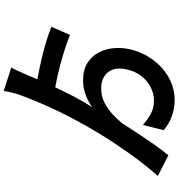

<svg xmlns="http://www.w3.org/2000/svg" viewBox="17 -901 966 1040"><g transform="rotate(-90 500.0 -381.0)"><path d="M585 -414Q641 -414 678 -391Q715 -368 735 -330.5Q755 -293 759 -249.5Q763 -206 754 -164Q738 -93 697 -37Q656 19 599 50.5Q542 82 477 82Q434 82 392.5 67.5Q351 53 315 23L343 -90Q374 -63 405 -46.5Q436 -30 475 -30Q512 -30 547 -47.5Q582 -65 608 -98Q634 -131 644 -178Q654 -222 643 -253Q632 -284 605 -300Q578 -316 542 -316Q500 -316 465 -298.5Q430 -281 402 -255Q374 -229 353 -203Q332 -171 302 -125Q272 -79 240 -33Q208 13 179 48L67 -9Q98 -44 129.5 -84Q161 -124 191 -166.5Q221 -209 248.5 -250.5Q276 -292 298 -329Q334 -389 362 -440.5Q390 -492 413.5 -540Q437 -588 458 -637Q479 -686 500 -741Q509 -763 517 -793Q525 -823 527 -844L654 -803Q648 -792 639.5 -774Q631 -756 623.5 -739Q616 -722 611 -710Q585 -647 555.5 -583Q526 -519 496.5 -462.5Q467 -406 439 -365Q455 -376 477 -387.5Q499 -399 527 -406.5Q555 -414 585 -414ZM487 -574 525 -672Q598 -661 657.5 -648.5Q717 -636 770 -621Q823 -606 875 -586L831 -485Q782 -505 721 -523Q660 -541 599 -554.5Q538 -568 487 -574Z"/></g></svg>

Font: Noto Sans JP SemiBold
Style: Regular
Weight: 600
Designer: Ryoko NISHIZUKA  (kana, bopomofo & ideographs); Paul D. Hunt (Latin, Greek & Cyrillic); Sandoll Communications , Soo-you
Foundry: Adobe
Version: Version 2.004-H2;hotconv 1.0.118;makeotfexe 2.5.65603